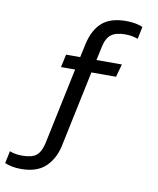

<svg xmlns="http://www.w3.org/2000/svg" viewBox="-174 -759 781 952"><g transform="rotate(10 216.5 -283.5)"><path d="M-3 123Q-28 123 -48 119Q-68 115 -85 108L-72 46Q-44 57 -9 57Q41 57 63 38.5Q85 20 95 -24L176 -409H105L119 -474H190L205 -543Q221 -615 263 -652.5Q305 -690 384 -690Q410 -690 431 -686Q452 -682 468 -675L455 -613Q425 -624 391 -624Q344 -624 320 -605.5Q296 -587 287 -543L272 -474H400L382 -409H258L177 -24Q162 43 119 83Q76 123 -3 123Z"/></g></svg>

Font: Kanit Light
Style: Regular
Weight: 300
Designer: Katatrad Team
Foundry: CadsonDemak
Version: Version 2.000; ttfautohint (v1.8.3)